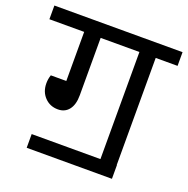

<svg xmlns="http://www.w3.org/2000/svg" viewBox="-142 -763 889 908"><g transform="rotate(20 302.5 -308.5)"><path d="M515 -578V-39H516V30H87V-39H433V-578H238V-289Q238 -242 218 -216.5Q198 -191 163 -191Q123 -191 96.5 -218.5Q70 -246 70 -289Q70 -310 77 -331H155V-578H-20V-647H625V-578Z"/></g></svg>

Font: Martel Sans
Style: Regular
Weight: 400
Designer: Dan Reynolds and Mathieu Réguer
Foundry: Dan Reynolds and Mathieu Réguer
Version: Version 1.002; ttfautohint (v1.1) -l 5 -r 5 -G 72 -x 0 -D la